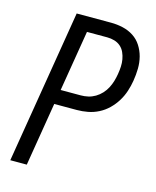

<svg xmlns="http://www.w3.org/2000/svg" viewBox="-111 -812 722 888"><g transform="rotate(15 250.0 -367.5)"><path d="M24 0 145 -735H310Q339 -735 367 -728.5Q395 -722 418 -707Q441 -692 456 -668.5Q471 -645 478 -618Q485 -591 484.5 -561.5Q484 -532 479 -502Q475 -477 466.5 -451Q458 -425 443.5 -401.5Q429 -378 409 -358.5Q389 -339 364.5 -326.5Q340 -314 313.5 -309Q287 -304 261 -304H153L103 0ZM165 -374H261Q279 -374 296.5 -378Q314 -382 330 -391.5Q346 -401 359 -415Q372 -429 380.5 -445.5Q389 -462 394 -479Q399 -496 402 -514Q405 -532 406 -550Q407 -568 404 -585Q401 -602 394 -617.5Q387 -633 374.5 -644Q362 -655 345 -660Q328 -665 310 -665H213Z"/></g></svg>

Font: Iosevka Web
Style: Italic
Weight: 400
Italic angle: -9°
Monospace: yes
Designer: Belleve Invis
Foundry: Belleve Invis
Version: Version 28.0.3; ttfautohint (v1.8.3)